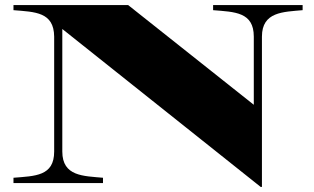

<svg xmlns="http://www.w3.org/2000/svg" viewBox="-20 -720 1236 755"><path d="M818 -700V-680C903 -673 978 -673 978 -576V-308L484 -700H33V-680C118 -673 192 -673 193 -576V-124C193 -27 118 -28 33 -21V0H385V-21C309 -28 225 -26 225 -124V-606L1005 15H1010V-576C1010 -674 1094 -673 1170 -680V-700Z"/></svg>

Font: Sprat Extended
Style: Bold
Weight: 700
Width: 9
Designer: Ethan Nakache
Foundry: Collletttivo
Version: Version 2.000;Glyphs 3.2 (3217)